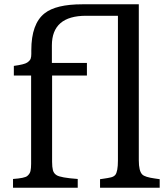

<svg xmlns="http://www.w3.org/2000/svg" viewBox="-20 -887 790 907"><path d="M386.7 -812.5Q225.1 -812.5 225.1 -672.4V-589.8H390.6V-530.3H226.1V-123Q226.1 -97.7 230 -82.8Q233.9 -67.9 247.1 -59.6Q265.6 -47.4 347.2 -41.5V0H41.5V-41.5Q96.7 -45.4 108.9 -55.7Q121.1 -65.9 124 -79.1Q127 -92.3 127 -112.8V-530.3H45.4V-575.7Q95.7 -582.5 108.6 -591.6Q121.6 -600.6 124.8 -609.6Q127.9 -618.7 127.9 -631.8V-649.4Q127.9 -774.9 190.9 -824.2Q244.6 -866.7 368.7 -866.7H635.7V-129.4Q635.7 -78.6 652.3 -62.5Q664.6 -50.3 710.9 -43.9L734.4 -40.5V0H452.6V-40.5L469.7 -43Q490.7 -45.9 503.9 -49.1Q517.1 -52.2 524.4 -60.5Q537.1 -75.7 537.1 -129.4V-812.5Z"/></svg>

Font: Metamorphous
Style: Regular
Weight: 400
Designer: James Grieshaber
Foundry: James Grieshaber
Version: Version 1.001